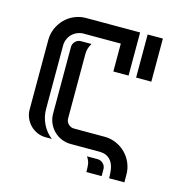

<svg xmlns="http://www.w3.org/2000/svg" viewBox="-84 -516 632 672"><g transform="rotate(15 232.0 -179.5)"><path d="M152.3 -384.8Q140.6 -384.8 129.9 -380.1Q119.1 -375.5 111.3 -367.7Q103.5 -359.9 98.9 -349.1Q94.2 -338.4 94.2 -326.7V-95.7Q94.2 -67.9 106.4 -42.5Q118.7 -17.1 140.6 0H118.7Q102.1 0 87.6 -6.3Q73.2 -12.7 62.5 -23.4Q51.8 -34.2 45.4 -48.6Q39.1 -63 39.1 -79.6V-331.1Q39.1 -353.5 47.6 -373.3Q56.2 -393.1 70.8 -408Q85.4 -422.9 105.2 -431.4Q125 -439.9 147.5 -439.9H342.8V-283.7H287.6V-384.8ZM316.9 -55.2Q339.4 -55.2 359.1 -46.6Q378.9 -38.1 393.6 -23.4Q408.2 -8.8 416.7 11Q425.3 30.8 425.3 53.2V81.1H370.1Q370.1 66.4 368.2 51.8Q366.2 37.1 360.1 25.6Q354 14.2 342.5 7.1Q331.1 0 312.5 0H209Q190.9 0 175 -6.8Q159.2 -13.7 147.5 -25.4Q135.7 -37.1 128.9 -53Q122.1 -68.8 122.1 -86.9V-328.1Q122.1 -339.8 130.6 -348.4Q139.2 -356.9 150.9 -356.9H189Q183.6 -348.6 180.4 -338.9Q177.2 -329.1 177.2 -319.3V-84Q177.2 -72.3 185.8 -63.7Q194.3 -55.2 206.1 -55.2ZM425.3 -283.7H370.1V-439.9H425.3ZM313.5 26.9Q325.7 26.9 334.2 35.4Q342.8 43.9 342.8 56.2V80.6H287.6Q287.6 64.5 286.1 52.7Q284.7 41 275.4 26.9Z"/></g></svg>

Font: Isar CAT
Style: Regular
Weight: 400
Designer: Digitized by Peter Wiegel
Foundry: CAT-Fonts, Peter Wiegel
Version: Version 1.000; ttfautohint (v1.3)